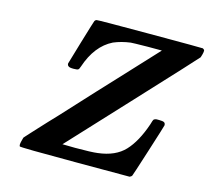

<svg xmlns="http://www.w3.org/2000/svg" viewBox="-100 -803 1005 920"><g transform="rotate(15 403.0 -343.0)"><path d="M684 -299Q701 -299 708 -295.5Q715 -292 715 -281Q715 -278 672.5 -144.5Q630 -11 628 -8Q626 -4 617 0H348Q73 0 71 -4V-5Q67 -10 72 -30Q76 -46 77 -49L84 -57Q91 -65 104 -79Q117 -93 133 -110.5Q149 -128 170.5 -151Q192 -174 213 -196Q255 -242 355.5 -350.5Q456 -459 478 -482L610 -624H540Q463 -623 456 -622Q411 -616 373 -600Q292 -560 255 -449Q251 -436 246 -433Q241 -430 223 -430Q203 -430 198 -435Q192 -439 192 -448Q192 -450 225.5 -561.5Q259 -673 261 -677Q265 -683 270 -684Q273 -686 534 -686Q796 -686 797 -685Q805 -681 805.5 -675.5Q806 -670 803 -658Q802 -655 801 -651Q800 -647 799 -644.5Q798 -642 798 -641Q796 -637 531 -352L266 -67L329 -66Q411 -66 440 -70Q526 -80 571.5 -128.5Q617 -177 648 -268Q649 -272 651 -278Q653 -284 653.5 -286Q654 -288 656 -291.5Q658 -295 659.5 -295.5Q661 -296 664.5 -297.5Q668 -299 672.5 -299Q677 -299 684 -299Z"/></g></svg>

Font: KaTeX_Math
Style: Bold Italic
Weight: 700
Version: Version 3699957226